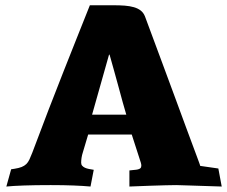

<svg xmlns="http://www.w3.org/2000/svg" viewBox="-20 -697 855 723"><path d="M643.6 0Q627 0 602.8 0.7Q578.6 1.5 545.9 2.4L467.3 5.4V-55.2Q476.6 -56.6 484.9 -57.1Q493.2 -57.6 499.3 -59.1Q505.4 -60.5 508.8 -63.7Q512.2 -66.9 512.2 -73.7Q512.2 -76.2 511.7 -78.6Q511.2 -81.1 510.3 -84.5L476.1 -190.4H312L292.5 -125Q288.6 -113.3 287.1 -103Q285.6 -92.8 285.6 -84.5Q285.6 -77.1 289.6 -72.8Q293.5 -68.4 299.8 -65.4Q306.2 -62.5 314.7 -60.8Q323.2 -59.1 333 -57.6L320.8 5.4Q293.9 2.9 256.8 1.5Q219.7 0 170.9 0Q111.8 0 70.3 1.5Q28.8 2.9 3.9 5.4L22 -59.6L34.7 -61.5Q50.8 -64 61.3 -68.1Q71.8 -72.3 78.9 -79.1Q85.9 -85.9 90.8 -96.4Q95.7 -106.9 101.6 -122.1Q133.8 -208 162.8 -283.4Q191.9 -358.9 218.8 -426.8Q245.6 -494.6 270.3 -556.6Q294.9 -618.7 318.4 -677.2H407.7Q430.2 -677.2 449.5 -675.8Q468.8 -674.3 484.1 -669.9Q499.5 -665.5 510 -657.2Q520.5 -648.9 525.9 -635.3Q563.5 -534.2 592.3 -456.5Q621.1 -378.9 642.6 -320.6Q664.1 -262.2 679.2 -221.2Q694.3 -180.2 704.6 -152.8Q714.8 -125.5 720.7 -109.6Q726.6 -93.8 729.5 -85.7Q732.4 -77.6 733.2 -75.2Q733.9 -72.8 733.9 -72.3L802.2 -62.5L814.9 5.4Q735.8 2.9 693.6 1.5Q651.4 0 643.6 0ZM390.6 -491.2 326.7 -265.1H455.6Q449.7 -284.7 442.1 -312Q434.6 -339.4 426.3 -370.1Q418 -400.9 409.2 -432.1Q400.4 -463.4 392.6 -491.2Z"/></svg>

Font: Tienne Black
Style: Regular
Weight: 900
Designer: vernon adams
Foundry: vernon adams
Version: Version 001.001